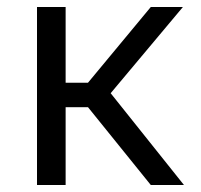

<svg xmlns="http://www.w3.org/2000/svg" viewBox="-20 -530 577 550"><path d="M86 0V-510H168V-293H232L412 -510H504L297 -263L507 0H412L232 -223H168V0Z"/></svg>

Font: Saira
Style: Regular
Weight: 400
Designer: Hector Gatti with collaboration of the Omnibus-Type team
Foundry: Omnibus-Type
Version: Version 1.100; ttfautohint (v1.8.3)